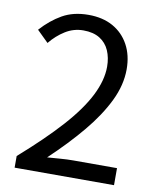

<svg xmlns="http://www.w3.org/2000/svg" viewBox="-84 -812 722 877"><g transform="rotate(10 277.5 -373.0)"><path d="M44 0V-54Q159 -155 233.5 -238Q308 -321 344 -392.5Q380 -464 380 -527Q380 -569 365.5 -602Q351 -635 321 -653.5Q291 -672 245 -672Q200 -672 161.5 -648Q123 -624 93 -587L40 -639Q84 -688 135 -717Q186 -746 256 -746Q322 -746 369.5 -719.5Q417 -693 443.5 -644.5Q470 -596 470 -531Q470 -458 433.5 -383Q397 -308 332.5 -230.5Q268 -153 182 -72Q211 -74 242.5 -76.5Q274 -79 302 -79H505V0Z"/></g></svg>

Font: Noto Sans TC
Style: Regular
Weight: 400
Designer: Ryoko NISHIZUKA  (kana, bopomofo & ideographs); Paul D. Hunt (Latin, Greek & Cyrillic); Sandoll Communications , Soo-you
Foundry: Adobe
Version: Version 2.004-H2;hotconv 1.0.118;makeotfexe 2.5.65603